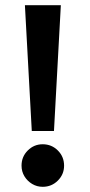

<svg xmlns="http://www.w3.org/2000/svg" viewBox="-20 -708 346 740"><path d="M102.5 -203 76 -688H214.5L188 -203ZM144.5 12Q122.5 12 104 1Q85.5 -10 74.2 -28.5Q63 -47 63 -69.5Q63 -104 87 -128Q111 -152 144.5 -152Q179 -152 203 -128Q227 -104 227 -69.5Q227 -36 203 -12Q179 12 144.5 12Z"/></svg>

Font: League Spartan Thin SemiBold
Style: Regular
Weight: 600
Version: Version 2.002